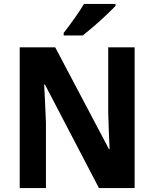

<svg xmlns="http://www.w3.org/2000/svg" viewBox="-20 -954 783 974"><path d="M663 0H482L208 -525H204Q207 -473 209 -425.5Q211 -378 213 -334V0H80V-714H260L533 -197H536Q534 -246 532 -292Q530 -338 529 -381V-714H663ZM566 -924Q549 -906 519 -877.5Q489 -849 456.5 -821Q424 -793 400 -774H303V-787Q328 -819 357 -859.5Q386 -900 406 -934H566Z"/></svg>

Font: Noto Sans Armenian SemiCondensed
Style: Bold
Weight: 700
Width: 4
Designer: Monotype Design Team
Foundry: Monotype Imaging Inc.
Version: Version 2.008; ttfautohint (v1.8.4.7-5d5b)